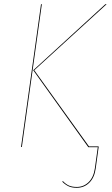

<svg xmlns="http://www.w3.org/2000/svg" viewBox="-20 -700 533 913"><path d="M179 -680 84 -1H80L175 -680ZM403 -4H449V0L435 102Q429 145 404.5 169Q380 193 345 193Q321 193 305.5 185.5Q290 178 276 164L279 161Q292 175 307 182Q322 189 345 189Q378 189 401.5 166Q425 143 431 101L445 0H400L138 -366L481 -680H487L143 -366Z"/></svg>

Font: Fira Sans Condensed Four
Style: Italic
Weight: 100
Width: 3
Italic angle: -8°
Designer: bBox Type GmbH & Carrois Corporate GbR & Edenspiekermann AG
Foundry: bBox Type GmbH & Carrois Corporate GbR & Edenspiekermann AG
Version: Version 4.301